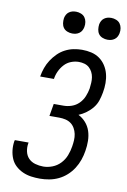

<svg xmlns="http://www.w3.org/2000/svg" viewBox="-102 -1007 708 1074"><g transform="rotate(10 251.5 -469.5)"><path d="M203 8Q177 8 152.5 4.5Q128 1 105.5 -9Q83 -19 65 -35.5Q47 -52 37.5 -74Q28 -96 25 -121.5Q22 -147 26 -173L28 -180H106L105 -175Q101 -152 106 -129Q111 -106 126 -90.5Q141 -75 163.5 -68.5Q186 -62 210 -62Q235 -62 261 -72Q287 -82 306.5 -102.5Q326 -123 336 -149Q346 -175 350 -201Q353 -219 354 -237Q355 -255 351.5 -272Q348 -289 339.5 -304Q331 -319 317.5 -329Q304 -339 286.5 -343Q269 -347 251 -347H195L207 -417H263Q286 -417 309 -425Q332 -433 349.5 -450.5Q367 -468 376.5 -491Q386 -514 390 -537Q392 -553 393 -569.5Q394 -586 391.5 -601.5Q389 -617 382 -630.5Q375 -644 364 -654Q353 -664 337.5 -668.5Q322 -673 305 -673Q283 -673 261 -664.5Q239 -656 223 -638.5Q207 -621 197 -599.5Q187 -578 184 -556V-555H106V-557Q110 -581 118.5 -605Q127 -629 141 -650.5Q155 -672 173.5 -690.5Q192 -709 215 -721Q238 -733 262.5 -738Q287 -743 311 -743Q339 -743 364.5 -737Q390 -731 410.5 -716.5Q431 -702 445 -680.5Q459 -659 465.5 -634Q472 -609 472 -582Q472 -555 467 -528Q463 -505 455.5 -482Q448 -459 432.5 -439.5Q417 -420 396.5 -405Q376 -390 354 -381Q378 -369 396 -348.5Q414 -328 422.5 -302Q431 -276 431.5 -247Q432 -218 427 -189Q423 -163 414 -137Q405 -111 390 -87.5Q375 -64 354 -45Q333 -26 308 -14Q283 -2 256 3Q229 8 203 8ZM440 -823Q426 -823 412 -828.5Q398 -834 390 -845Q382 -856 380 -870.5Q378 -885 380 -900Q382 -910 387 -919.5Q392 -929 401 -935.5Q410 -942 420 -944.5Q430 -947 441 -947Q455 -947 469 -941.5Q483 -936 491 -925Q499 -914 501.5 -899.5Q504 -885 501 -870Q499 -860 494 -850.5Q489 -841 480 -834.5Q471 -828 461 -825.5Q451 -823 440 -823ZM240 -823Q226 -823 212 -828.5Q198 -834 190 -845Q182 -856 180 -870.5Q178 -885 180 -900Q182 -910 187 -919.5Q192 -929 201 -935.5Q210 -942 220 -944.5Q230 -947 241 -947Q255 -947 269 -941.5Q283 -936 291 -925Q299 -914 301.5 -899.5Q304 -885 301 -870Q299 -860 294 -850.5Q289 -841 280 -834.5Q271 -828 261 -825.5Q251 -823 240 -823Z"/></g></svg>

Font: Iosevka Term Curly Oblique
Style: Regular
Weight: 400
Italic angle: -9°
Designer: Belleve Invis
Foundry: Belleve Invis
Version: Version 32.3.0